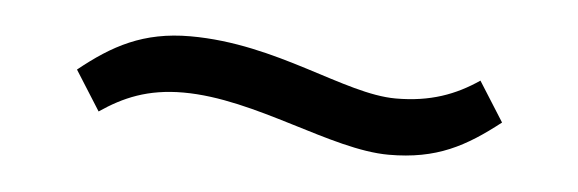

<svg xmlns="http://www.w3.org/2000/svg" viewBox="-25 -365 551 183"><g transform="rotate(5 250.5 -274.0)"><path d="M47 -281 71 -243C93 -258 116 -268 150 -268C219 -268 295 -226 350 -226C396 -226 423 -241 455 -266L431 -304C409 -289 385 -280 352 -280C303 -280 235 -322 152 -322C107 -322 78 -306 47 -281Z"/></g></svg>

Font: Charger Sport
Style: ExLit
Weight: 200
Designer: Jasper
Foundry: Cannot Into Space Fonts
Version: Version 1.1